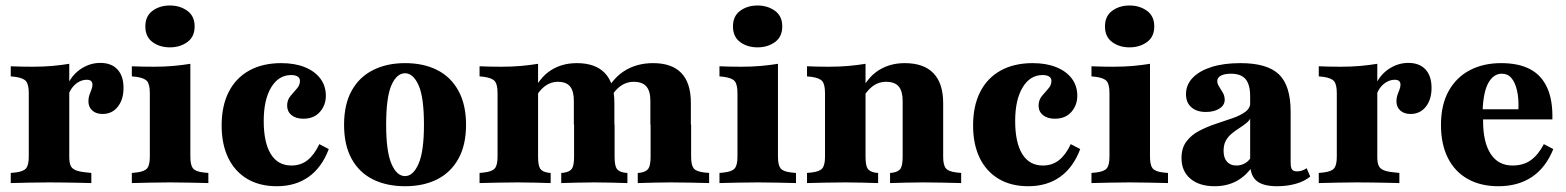

<svg xmlns="http://www.w3.org/2000/svg" viewBox="-20 -656 5613 688"><path d="M155.6 -2.4Q119.4 -2.4 87.1 -1.6Q54.8 -0.8 18.5 0V-36.3L34.7 -37.9Q63.7 -41.1 73.4 -52.8Q83.1 -64.5 83.1 -94.4V-209.7H228.2V-94.4Q228.2 -74.2 232.7 -63.3Q237.1 -52.4 249.6 -46.8Q262.1 -41.1 285.5 -38.7L307.3 -36.3V0Q280.6 -0.8 256 -1.2Q231.5 -1.6 206.9 -2Q182.3 -2.4 155.6 -2.4ZM83.1 -209.7V-321.8Q83.1 -353.2 73.4 -364.9Q63.7 -376.6 34.7 -380.6L18.5 -382.3V-418.5Q38.7 -417.7 56.5 -417.3Q74.2 -416.9 97.6 -416.9Q136.3 -416.9 167.7 -419.8Q199.2 -422.6 228.2 -427.4V-418.5V-209.7ZM347.6 -247.6Q324.2 -247.6 310.5 -260.1Q296.8 -272.6 296.8 -293.5Q296.8 -305.6 300.4 -315.7Q304 -325.8 307.7 -335.1Q311.3 -344.4 311.3 -352.4Q311.3 -370.2 291.1 -370.2Q277.4 -370.2 264.5 -363.7Q251.6 -357.3 241.1 -344.8Q230.6 -332.3 225 -315.3L224.2 -356.5Q241.1 -391.1 272.6 -410.9Q304 -430.6 339.5 -430.6Q379 -430.6 400.8 -407.3Q422.6 -383.9 422.6 -341.1Q422.6 -299.2 402 -273.4Q381.5 -247.6 347.6 -247.6Z M516.9 -209.7V-321.8Q516.9 -353.2 507.3 -364.9Q497.6 -376.6 468.5 -380.6L452.4 -382.3V-418.5Q472.6 -417.7 490.3 -417.3Q508.1 -416.9 531.5 -416.9Q570.2 -416.9 601.6 -419.8Q633.1 -422.6 662.1 -427.4V-418.5V-209.7ZM589.5 -2.4Q553.2 -2.4 521 -1.6Q488.7 -0.8 452.4 0V-36.3L468.5 -37.9Q497.6 -41.1 507.3 -52.8Q516.9 -64.5 516.9 -94.4V-209.7H662.1V-94.4Q662.1 -64.5 671.4 -52.8Q680.6 -41.1 709.7 -37.9L726.6 -36.3V0Q689.5 -0.8 657.7 -1.6Q625.8 -2.4 589.5 -2.4ZM588.7 -486.3Q552.4 -486.3 526.6 -505.2Q500.8 -524.2 500.8 -561.3Q500.8 -598.4 526.6 -617.3Q552.4 -636.3 588.7 -636.3Q625 -636.3 651.2 -617.3Q677.4 -598.4 677.4 -561.3Q677.4 -524.2 651.2 -505.2Q625 -486.3 588.7 -486.3Z M971.8 11.3Q910.5 11.3 866.1 -14.9Q821.8 -41.1 798 -89.9Q774.2 -138.7 774.2 -206.5Q774.2 -276.6 799.6 -326.6Q825 -376.6 873 -403.2Q921 -429.8 987.9 -429.8Q1036.3 -429.8 1072.2 -415.3Q1108.1 -400.8 1127.8 -374.6Q1147.6 -348.4 1147.6 -312.9Q1147.6 -279 1126.2 -254.8Q1104.8 -230.6 1066.9 -230.6Q1040.3 -230.6 1024.6 -243.5Q1008.9 -256.5 1008.9 -277.4Q1008.9 -297.6 1020.6 -311.7Q1032.3 -325.8 1043.5 -338.3Q1054.8 -350.8 1054.8 -366.1Q1054.8 -376.6 1046.4 -381.9Q1037.9 -387.1 1023.4 -387.1Q978.2 -387.1 951.6 -342.7Q925 -298.4 925 -222.6Q925 -145.2 950.4 -104Q975.8 -62.9 1024.2 -62.9Q1058.1 -62.9 1082.3 -82.3Q1106.5 -101.6 1124.2 -139.5L1158.1 -121.8Q1133.1 -55.6 1085.9 -22.2Q1038.7 11.3 971.8 11.3Z M1431.5 11.3Q1365.3 11.3 1316.1 -13.3Q1266.9 -37.9 1239.9 -87.1Q1212.9 -136.3 1212.9 -208.9Q1212.9 -281.5 1239.9 -330.6Q1266.9 -379.8 1316.5 -404.8Q1366.1 -429.8 1431.5 -429.8Q1497.6 -429.8 1546.4 -405.2Q1595.2 -380.6 1622.6 -331Q1650 -281.5 1650 -208.9Q1650 -136.3 1622.6 -87.1Q1595.2 -37.9 1546.4 -13.3Q1497.6 11.3 1431.5 11.3ZM1431.5 -25Q1460.5 -25 1479.8 -69Q1499.2 -112.9 1499.2 -208.9Q1499.2 -308.1 1479.8 -350.8Q1460.5 -393.5 1431.5 -393.5Q1401.6 -393.5 1382.7 -350.8Q1363.7 -308.1 1363.7 -208.9Q1363.7 -112.9 1382.7 -69Q1401.6 -25 1431.5 -25Z M1835.5 -2.4Q1799.2 -2.4 1766.9 -1.6Q1734.7 -0.8 1698.4 0V-36.3L1714.5 -37.9Q1743.5 -41.1 1753.2 -52.8Q1762.9 -64.5 1762.9 -94.4V-209.7H1908.1V-94.4Q1908.1 -62.9 1915.7 -51.6Q1923.4 -40.3 1944.4 -37.1L1953.2 -36.3V0Q1921 -0.8 1894 -1.6Q1866.9 -2.4 1835.5 -2.4ZM1762.9 -209.7V-321.8Q1762.9 -353.2 1753.2 -364.9Q1743.5 -376.6 1714.5 -380.6L1698.4 -382.3V-418.5Q1718.5 -417.7 1736.3 -417.3Q1754 -416.9 1777.4 -416.9Q1816.1 -416.9 1847.6 -419.8Q1879 -422.6 1908.1 -427.4V-418.5V-209.7ZM2036.3 -209.7V-295.2Q2036.3 -329.8 2022.6 -346.4Q2008.9 -362.9 1979 -362.9Q1950 -362.9 1926.2 -341.9Q1902.4 -321 1883.1 -275L1871.8 -285.5Q1900.8 -364.5 1944 -397.2Q1987.1 -429.8 2046.8 -429.8Q2113.7 -429.8 2147.6 -394Q2181.5 -358.1 2181.5 -287.9V-209.7ZM2109.7 -2.4Q2078.2 -2.4 2050.8 -1.6Q2023.4 -0.8 1991.1 0V-36.3L2000 -37.1Q2021.8 -40.3 2029.4 -51.6Q2037.1 -62.9 2037.1 -94.4V-209.7H2182.3V-94.4Q2182.3 -62.9 2189.9 -51.6Q2197.6 -40.3 2218.5 -37.1L2228.2 -36.3V0Q2196 -0.8 2168.5 -1.6Q2141.1 -2.4 2109.7 -2.4ZM2310.5 -209.7V-295.2Q2310.5 -329.8 2296 -346.4Q2281.5 -362.9 2250.8 -362.9Q2221 -362.9 2196.8 -342.3Q2172.6 -321.8 2151.6 -273.4L2140.3 -305.6Q2169.4 -370.2 2214.5 -400Q2259.7 -429.8 2320.2 -429.8Q2387.9 -429.8 2421.8 -394Q2455.6 -358.1 2455.6 -287.9V-209.7ZM2383.9 -2.4Q2352.4 -2.4 2325 -1.6Q2297.6 -0.8 2265.3 0V-36.3L2274.2 -37.1Q2295.2 -40.3 2303.2 -51.6Q2311.3 -62.9 2311.3 -94.4V-209.7H2456.5V-94.4Q2456.5 -64.5 2465.7 -52.8Q2475 -41.1 2504 -37.9L2521 -36.3V0Q2483.9 -0.8 2452 -1.6Q2420.2 -2.4 2383.9 -2.4Z M2622.6 -209.7V-321.8Q2622.6 -353.2 2612.9 -364.9Q2603.2 -376.6 2574.2 -380.6L2558.1 -382.3V-418.5Q2578.2 -417.7 2596 -417.3Q2613.7 -416.9 2637.1 -416.9Q2675.8 -416.9 2707.3 -419.8Q2738.7 -422.6 2767.7 -427.4V-418.5V-209.7ZM2695.2 -2.4Q2658.9 -2.4 2626.6 -1.6Q2594.4 -0.8 2558.1 0V-36.3L2574.2 -37.9Q2603.2 -41.1 2612.9 -52.8Q2622.6 -64.5 2622.6 -94.4V-209.7H2767.7V-94.4Q2767.7 -64.5 2777 -52.8Q2786.3 -41.1 2815.3 -37.9L2832.3 -36.3V0Q2795.2 -0.8 2763.3 -1.6Q2731.5 -2.4 2695.2 -2.4ZM2694.4 -486.3Q2658.1 -486.3 2632.3 -505.2Q2606.5 -524.2 2606.5 -561.3Q2606.5 -598.4 2632.3 -617.3Q2658.1 -636.3 2694.4 -636.3Q2730.6 -636.3 2756.9 -617.3Q2783.1 -598.4 2783.1 -561.3Q2783.1 -524.2 2756.9 -505.2Q2730.6 -486.3 2694.4 -486.3Z M3008.9 -2.4Q2972.6 -2.4 2940.3 -1.6Q2908.1 -0.8 2871.8 0V-36.3L2887.9 -37.9Q2916.9 -41.1 2926.6 -52.8Q2936.3 -64.5 2936.3 -94.4V-209.7H3081.5V-94.4Q3081.5 -62.9 3089.1 -51.6Q3096.8 -40.3 3117.7 -37.1L3126.6 -36.3V0Q3094.4 -0.8 3067.3 -1.6Q3040.3 -2.4 3008.9 -2.4ZM2936.3 -209.7V-321.8Q2936.3 -353.2 2926.6 -364.9Q2916.9 -376.6 2887.9 -380.6L2871.8 -382.3V-418.5Q2891.9 -417.7 2909.7 -417.3Q2927.4 -416.9 2950.8 -416.9Q2989.5 -416.9 3021 -419.8Q3052.4 -422.6 3081.5 -427.4V-418.5V-209.7ZM3214.5 -209.7V-294.4Q3214.5 -329 3200.4 -346Q3186.3 -362.9 3154.8 -362.9Q3125 -362.9 3101.2 -342.3Q3077.4 -321.8 3057.3 -275.8L3046 -287.1Q3075 -364.5 3118.5 -397.2Q3162.1 -429.8 3221.8 -429.8Q3290.3 -429.8 3325 -393.5Q3359.7 -357.3 3359.7 -286.3V-209.7ZM3287.1 -2.4Q3256.5 -2.4 3229 -1.6Q3201.6 -0.8 3169.4 0V-36.3L3178.2 -37.1Q3199.2 -40.3 3206.9 -51.6Q3214.5 -62.9 3214.5 -94.4V-209.7H3359.7V-94.4Q3359.7 -64.5 3369.4 -52.8Q3379 -41.1 3408.1 -37.9L3424.2 -36.3V0Q3387.9 -0.8 3356 -1.6Q3324.2 -2.4 3287.1 -2.4Z M3664.5 11.3Q3603.2 11.3 3558.9 -14.9Q3514.5 -41.1 3490.7 -89.9Q3466.9 -138.7 3466.9 -206.5Q3466.9 -276.6 3492.3 -326.6Q3517.7 -376.6 3565.7 -403.2Q3613.7 -429.8 3680.6 -429.8Q3729 -429.8 3764.9 -415.3Q3800.8 -400.8 3820.6 -374.6Q3840.3 -348.4 3840.3 -312.9Q3840.3 -279 3819 -254.8Q3797.6 -230.6 3759.7 -230.6Q3733.1 -230.6 3717.3 -243.5Q3701.6 -256.5 3701.6 -277.4Q3701.6 -297.6 3713.3 -311.7Q3725 -325.8 3736.3 -338.3Q3747.6 -350.8 3747.6 -366.1Q3747.6 -376.6 3739.1 -381.9Q3730.6 -387.1 3716.1 -387.1Q3671 -387.1 3644.4 -342.7Q3617.7 -298.4 3617.7 -222.6Q3617.7 -145.2 3643.1 -104Q3668.5 -62.9 3716.9 -62.9Q3750.8 -62.9 3775 -82.3Q3799.2 -101.6 3816.9 -139.5L3850.8 -121.8Q3825.8 -55.6 3778.6 -22.2Q3731.5 11.3 3664.5 11.3Z M3955.6 -209.7V-321.8Q3955.6 -353.2 3946 -364.9Q3936.3 -376.6 3907.3 -380.6L3891.1 -382.3V-418.5Q3911.3 -417.7 3929 -417.3Q3946.8 -416.9 3970.2 -416.9Q4008.9 -416.9 4040.3 -419.8Q4071.8 -422.6 4100.8 -427.4V-418.5V-209.7ZM4028.2 -2.4Q3991.9 -2.4 3959.7 -1.6Q3927.4 -0.8 3891.1 0V-36.3L3907.3 -37.9Q3936.3 -41.1 3946 -52.8Q3955.6 -64.5 3955.6 -94.4V-209.7H4100.8V-94.4Q4100.8 -64.5 4110.1 -52.8Q4119.4 -41.1 4148.4 -37.9L4165.3 -36.3V0Q4128.2 -0.8 4096.4 -1.6Q4064.5 -2.4 4028.2 -2.4ZM4027.4 -486.3Q3991.1 -486.3 3965.3 -505.2Q3939.5 -524.2 3939.5 -561.3Q3939.5 -598.4 3965.3 -617.3Q3991.1 -636.3 4027.4 -636.3Q4063.7 -636.3 4089.9 -617.3Q4116.1 -598.4 4116.1 -561.3Q4116.1 -524.2 4089.9 -505.2Q4063.7 -486.3 4027.4 -486.3Z M4459.7 -209.7V-311.3Q4459.7 -353.2 4443.1 -372.6Q4426.6 -391.9 4391.1 -391.9Q4368.5 -391.9 4355.2 -385.1Q4341.9 -378.2 4341.9 -365.3Q4341.9 -355.6 4348.8 -345.2Q4355.6 -334.7 4362.1 -323.4Q4368.5 -312.1 4368.5 -298.4Q4368.5 -279 4349.6 -266.9Q4330.6 -254.8 4300.8 -254.8Q4267.7 -254.8 4248.8 -271.8Q4229.8 -288.7 4229.8 -318.5Q4229.8 -352.4 4254 -377.4Q4278.2 -402.4 4321.8 -416.1Q4365.3 -429.8 4425 -429.8Q4521 -429.8 4562.9 -389.5Q4604.8 -349.2 4604.8 -255.6V-209.7ZM4332.3 11.3Q4277.4 11.3 4245.6 -15.7Q4213.7 -42.7 4213.7 -89.5Q4213.7 -125.8 4231.5 -149.2Q4249.2 -172.6 4277 -187.1Q4304.8 -201.6 4336.3 -212.1Q4367.7 -222.6 4396 -232.3Q4424.2 -241.9 4442.3 -255.2Q4460.5 -268.5 4460.5 -289.5L4464.5 -242.7Q4460.5 -227.4 4448.8 -217.3Q4437.1 -207.3 4423 -198.4Q4408.9 -189.5 4395.2 -178.6Q4381.5 -167.7 4373 -152.8Q4364.5 -137.9 4364.5 -115.3Q4364.5 -90.3 4376.6 -76.6Q4388.7 -62.9 4410.5 -62.9Q4427.4 -62.9 4441.9 -71.4Q4456.5 -79.8 4466.9 -98.4L4468.5 -60.5Q4443.5 -24.2 4409.7 -6.5Q4375.8 11.3 4332.3 11.3ZM4604.8 -74.2Q4604.8 -55.6 4609.7 -48.8Q4614.5 -41.9 4627.4 -41.9Q4637.1 -41.9 4645.6 -44.8Q4654 -47.6 4662.1 -53.2L4675 -23.4Q4654.8 -6.5 4623.8 2.4Q4592.7 11.3 4556.5 11.3Q4505.6 11.3 4482.7 -8.1Q4459.7 -27.4 4459.7 -70.2V-209.7H4604.8Z M4842.7 -2.4Q4806.5 -2.4 4774.2 -1.6Q4741.9 -0.8 4705.6 0V-36.3L4721.8 -37.9Q4750.8 -41.1 4760.5 -52.8Q4770.2 -64.5 4770.2 -94.4V-209.7H4915.3V-94.4Q4915.3 -74.2 4919.8 -63.3Q4924.2 -52.4 4936.7 -46.8Q4949.2 -41.1 4972.6 -38.7L4994.4 -36.3V0Q4967.7 -0.8 4943.1 -1.2Q4918.5 -1.6 4894 -2Q4869.4 -2.4 4842.7 -2.4ZM4770.2 -209.7V-321.8Q4770.2 -353.2 4760.5 -364.9Q4750.8 -376.6 4721.8 -380.6L4705.6 -382.3V-418.5Q4725.8 -417.7 4743.5 -417.3Q4761.3 -416.9 4784.7 -416.9Q4823.4 -416.9 4854.8 -419.8Q4886.3 -422.6 4915.3 -427.4V-418.5V-209.7ZM5034.7 -247.6Q5011.3 -247.6 4997.6 -260.1Q4983.9 -272.6 4983.9 -293.5Q4983.9 -305.6 4987.5 -315.7Q4991.1 -325.8 4994.8 -335.1Q4998.4 -344.4 4998.4 -352.4Q4998.4 -370.2 4978.2 -370.2Q4964.5 -370.2 4951.6 -363.7Q4938.7 -357.3 4928.2 -344.8Q4917.7 -332.3 4912.1 -315.3L4911.3 -356.5Q4928.2 -391.1 4959.7 -410.9Q4991.1 -430.6 5026.6 -430.6Q5066.1 -430.6 5087.9 -407.3Q5109.7 -383.9 5109.7 -341.1Q5109.7 -299.2 5089.1 -273.4Q5068.5 -247.6 5034.7 -247.6Z M5349.2 11.3Q5285.5 11.3 5239.1 -14.9Q5192.7 -41.1 5168.1 -90.3Q5143.5 -139.5 5143.5 -208.1Q5143.5 -280.6 5171 -329.8Q5198.4 -379 5246.8 -404.4Q5295.2 -429.8 5358.9 -429.8Q5421 -429.8 5462.1 -408.5Q5503.2 -387.1 5523.8 -342.3Q5544.4 -297.6 5542.7 -228.2H5250L5248.4 -264.5H5421Q5422.6 -302.4 5416.1 -331Q5409.7 -359.7 5396.4 -375.8Q5383.1 -391.9 5361.3 -391.9Q5332.3 -391.9 5313.7 -359.7Q5295.2 -327.4 5292.7 -258.9L5295.2 -254Q5294.4 -247.6 5294.4 -240.7Q5294.4 -233.9 5294.4 -221.8Q5294.4 -146.8 5321.4 -104.8Q5348.4 -62.9 5400 -62.9Q5438.7 -62.9 5465.3 -81.9Q5491.9 -100.8 5512.1 -139.5L5546 -121.8Q5519.4 -55.6 5469.8 -22.2Q5420.2 11.3 5349.2 11.3Z"/></svg>

Font: Playfair 9pt Black
Style: Regular
Weight: 900
Designer: Claus Eggers Sørensen
Foundry: Claus Eggers Sørensen
Version: Version 2.203